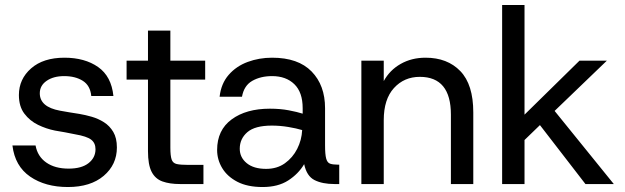

<svg xmlns="http://www.w3.org/2000/svg" viewBox="-20 -740 2512 772"><path d="M253 12Q162 12 101 -30Q40 -72 30 -155H123Q131 -111 166 -86.5Q201 -62 256 -62Q308 -62 336 -84Q364 -106 364 -140Q364 -165 346.5 -178.5Q329 -192 282 -200Q263 -204 241.5 -208Q220 -212 201 -215Q166 -222 133 -238Q100 -254 78 -283Q56 -312 56 -358Q56 -422 105 -465Q154 -508 239 -508Q321 -508 374.5 -470.5Q428 -433 436 -354H347Q343 -396 313 -415Q283 -434 238 -434Q195 -434 167.5 -415Q140 -396 140 -365Q140 -310 221 -295Q259 -288 299 -282Q323 -278 349 -270.5Q375 -263 398 -248.5Q421 -234 435.5 -209.5Q450 -185 450 -147Q450 -78 397 -33Q344 12 253 12Z M704 0Q662 0 633 -10.5Q604 -21 589.5 -49.5Q575 -78 575 -132V-420H489V-496H575V-617H665V-496H805V-420H665V-146Q665 -114 670 -99Q675 -84 690.5 -80.5Q706 -77 737 -77H798V0Z M1036 12Q975 12 934.5 -9Q894 -30 873.5 -64Q853 -98 853 -137Q853 -217 911.5 -260Q970 -303 1065 -303Q1107 -303 1141 -296.5Q1175 -290 1197 -283V-305Q1197 -369 1163.5 -401.5Q1130 -434 1074 -434Q1028 -434 994.5 -415Q961 -396 953 -351H863Q869 -404 899.5 -439Q930 -474 976 -491Q1022 -508 1074 -508Q1179 -508 1233 -452.5Q1287 -397 1287 -305V-156Q1287 -119 1291.5 -102.5Q1296 -86 1307 -82Q1318 -78 1337 -78H1344V0H1325Q1276 0 1244.5 -16Q1213 -32 1203 -80Q1180 -41 1139 -14.5Q1098 12 1036 12ZM1050 -61Q1094 -61 1125.5 -83.5Q1157 -106 1175 -141.5Q1193 -177 1195 -217Q1172 -224 1139 -229.5Q1106 -235 1073 -235Q1005 -235 974.5 -208.5Q944 -182 944 -142Q944 -107 972 -84Q1000 -61 1050 -61Z M1433 0V-496H1523V-414Q1547 -458 1591 -483Q1635 -508 1691 -508Q1779 -508 1831 -454Q1883 -400 1883 -288V0H1793V-279Q1793 -431 1668 -431Q1605 -431 1564 -386Q1523 -341 1523 -257V0Z M1999 0V-720H2089V-279L2310 -496H2420L2210 -294L2448 0H2334L2151 -237L2089 -177V0Z"/></svg>

Font: HostGroteskRegular
Style: Regular
Weight: 400
Designer: Doukan Karapınar based on Poppins by Indian Type Foundry, Jonny Pinhorn
Foundry: Element Type
Version: Version 1.001; ttfautohint (v1.8.4.7-5d5b)